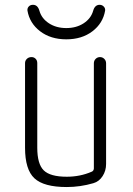

<svg xmlns="http://www.w3.org/2000/svg" viewBox="-20 -752 540 782"><path d="M252 9.8Q158.2 9.8 120.1 -25.9Q82 -61.5 82 -150.4V-495.1Q82 -504.9 89.4 -512.2Q96.7 -519.5 108.4 -519.5Q118.2 -519.5 125 -512.7Q131.8 -505.9 131.8 -495.1V-150.4Q131.8 -84 158.2 -58.1Q184.6 -32.2 252 -32.2Q306.6 -32.2 353.5 -52.7Q361.3 -55.7 362.3 -65.4V-494.1Q362.3 -504.9 369.6 -512.2Q377 -519.5 387.2 -519.5Q397.5 -519.5 404.8 -512.2Q412.1 -504.9 412.1 -494.1V-84Q412.1 -56.6 397.9 -34.7Q383.8 -12.7 360.4 -5.9Q306.6 9.8 252 9.8ZM359.4 -708Q366.2 -732.4 385.7 -732.4Q395.5 -732.4 402.3 -725.6Q409.2 -718.8 408.2 -709Q399.4 -657.2 356.4 -624.5Q313.5 -591.8 250 -591.8Q186.5 -591.8 143.6 -624.5Q100.6 -657.2 91.8 -709Q90.8 -718.8 97.2 -725.6Q103.5 -732.4 114.3 -732.4Q133.8 -732.4 140.6 -708Q149.4 -676.8 179.2 -657.2Q209 -637.7 250 -637.7Q291 -637.7 320.8 -657.2Q350.6 -676.8 359.4 -708Z"/></svg>

Font: Rounded Mgen+ 1mn light
Style: Regular
Weight: 200
Designer: [Source Han Sans]
Ryoko NISHIZUKA  (kana & ideographs); Paul D. Hunt (Latin, Greek & Cyrillic); Wenlong ZHANG  (bopomofo
Version: Version 1.059.20150602